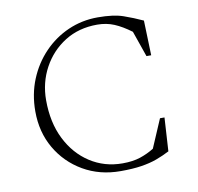

<svg xmlns="http://www.w3.org/2000/svg" viewBox="-77 -750 868 840"><g transform="rotate(-10 357.0 -330.0)"><path d="M393 10Q300 10 227 -32.5Q154 -75 112 -147.5Q70 -220 70 -312Q70 -388 96.5 -453Q123 -518 170 -567Q217 -616 278.5 -643Q340 -670 410 -670Q480 -670 523 -655Q566 -640 607 -621L612 -466H591L551 -581Q512 -610 477.5 -624.5Q443 -639 402 -639Q320 -639 258 -600Q196 -561 160.5 -495.5Q125 -430 125 -352Q125 -253 162 -179Q199 -105 263 -63.5Q327 -22 407 -22Q453 -22 486 -33Q519 -44 548 -62L602 -188H622L613 -39Q584 -24 554 -13Q524 -2 485.5 4Q447 10 393 10Z"/></g></svg>

Font: Spectral SC ExtraLight
Style: Regular
Weight: 275
Designer: Jean-Baptiste Levee
Foundry: Production Type
Version: Version 2.001